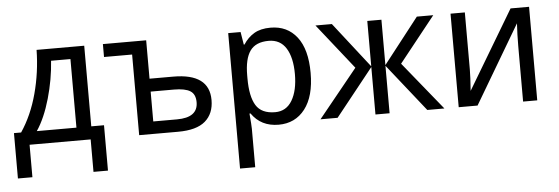

<svg xmlns="http://www.w3.org/2000/svg" viewBox="-50 -701 3189 1096"><g transform="rotate(-5 1544.5 -153.0)"><path d="M460 -74H533V186H450V0H100V186H17V-74H58Q120 -166 152.5 -287Q185 -408 187 -536H460ZM264 -467Q257 -361 226 -252.5Q195 -144 148 -74H375V-467Z M815 -316H951Q1157 -316 1157 -164Q1157 -86 1107 -43Q1057 0 951 0H728V-462H567V-536H815ZM815 -242V-71H951Q1071 -71 1071 -159Q1071 -205 1041.5 -223.5Q1012 -242 948 -242Z M1734 -269Q1734 -135 1678 -62.5Q1622 10 1527 10Q1426 10 1372 -68H1366Q1372 1 1372 20V240H1285V-536H1356L1368 -463H1372Q1397 -502 1434 -524Q1471 -546 1528 -546Q1624 -546 1679 -475Q1734 -404 1734 -269ZM1372 -286V-269Q1372 -165 1403.5 -114Q1435 -63 1513 -63Q1577 -63 1610.5 -119.5Q1644 -176 1644 -270Q1644 -365 1610.5 -418.5Q1577 -472 1511 -472Q1437 -472 1404.5 -426.5Q1372 -381 1372 -286Z M2253 -276 2477 0H2379L2163 -272V0H2082V-272L1865 0H1767L1991 -276L1785 -536H1879L2082 -276V-536H2163V-276L2366 -536H2460Z M2641 -209Q2641 -168 2635 -87L2903 -536H3009V0H2928V-316Q2928 -346 2929 -383.5Q2930 -421 2932 -448L2667 0H2559V-536H2641Z"/></g></svg>

Font: Noto Sans Display
Style: Regular
Weight: 400
Designer: Monotype Design team
Foundry: Monotype Imaging Inc.
Version: Version 1.000